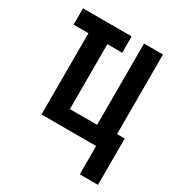

<svg xmlns="http://www.w3.org/2000/svg" viewBox="-162 -627 823 886"><g transform="rotate(30 250.0 -184.5)"><path d="M393 151V0H102V-433H23V-520H282V-433H203V-87H348V-520H449V-96H490V151Z"/></g></svg>

Font: Iosevka Fixed
Style: Bold
Weight: 700
Monospace: yes
Designer: Belleve Invis
Foundry: Belleve Invis
Version: Version 32.3.0